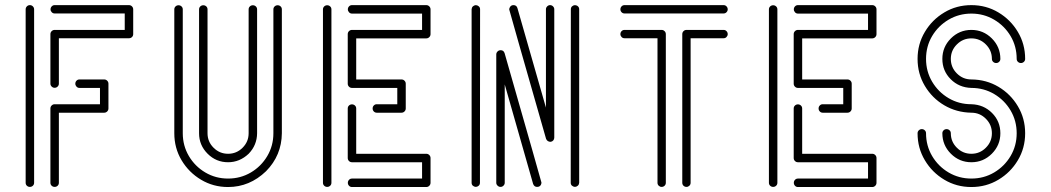

<svg xmlns="http://www.w3.org/2000/svg" viewBox="-20 -733 4121 753"><path d="M97.2 0Q90.3 0 85.4 -4.6Q80.6 -9.3 80.6 -16.1V-696.3Q80.6 -703.1 85.4 -708Q90.3 -712.9 97.2 -712.9Q104 -712.9 108.9 -708Q113.8 -703.1 113.8 -696.3V-16.1Q113.8 -9.3 108.9 -4.6Q104 0 97.2 0ZM194.3 0Q187.5 0 182.6 -4.6Q177.7 -9.3 177.7 -16.1V-307.6Q177.7 -314.5 182.6 -319.3Q187.5 -324.2 194.3 -324.2H372.1V-388.2H291.5Q284.7 -388.2 280 -393.3Q275.4 -398.4 275.4 -404.8Q275.4 -411.6 280 -416.5Q284.7 -421.4 291.5 -421.4H388.7Q395.5 -421.4 400.4 -416.5Q405.3 -411.6 405.3 -404.8V-307.6Q405.3 -300.8 400.4 -295.9Q395.5 -291 388.7 -291H210.9V-16.1Q210.9 -9.3 206.1 -4.6Q201.2 0 194.3 0ZM194.3 -388.7Q187.5 -388.7 182.6 -393.6Q177.7 -398.4 177.7 -404.8V-599.1Q177.7 -606 182.6 -610.8Q187.5 -615.7 194.3 -615.7H469.2V-680.2H194.3Q187.5 -680.2 182.9 -685.1Q178.2 -689.9 178.2 -696.3Q178.2 -703.1 182.9 -708Q187.5 -712.9 194.3 -712.9H485.8Q492.7 -712.9 497.6 -708Q502.4 -703.1 502.4 -696.3V-599.1Q502.4 -592.3 497.6 -587.6Q492.7 -583 485.8 -583H210.9V-404.8Q210.9 -398.4 206.1 -393.6Q201.2 -388.7 194.3 -388.7Z M874.5 -96.7Q827.6 -96.7 794.2 -130.1Q760.7 -163.6 760.7 -210.4V-696.3Q760.7 -703.1 765.6 -707.8Q770.5 -712.4 777.3 -712.4Q784.2 -712.4 789.1 -707.8Q793.9 -703.1 793.9 -696.3V-210.4Q793.9 -177.2 817.6 -153.6Q841.3 -129.9 874.5 -129.9Q907.7 -129.9 931.4 -153.6Q955.1 -177.2 955.1 -210.4V-696.3Q955.1 -703.1 960 -707.8Q964.8 -712.4 971.7 -712.4Q978.5 -712.4 983.4 -707.8Q988.3 -703.1 988.3 -696.3V-210.4Q987.8 -163.6 955.1 -129.9Q919.9 -96.7 874.5 -96.7ZM874.5 0.5Q816.4 0.5 768.6 -28.1Q720.7 -56.6 692.1 -104.5Q663.6 -152.3 663.6 -210.4V-696.3Q663.6 -703.1 668.5 -707.8Q673.3 -712.4 680.2 -712.4Q687 -712.4 691.9 -707.8Q696.8 -703.1 696.8 -696.3V-210.4Q696.8 -161.6 720.7 -121.1Q744.6 -80.6 785.2 -56.6Q825.7 -32.7 874.5 -32.7Q923.3 -32.7 963.9 -56.6Q1004.4 -80.6 1028.3 -121.1Q1052.2 -161.6 1052.2 -210.4V-696.3Q1052.2 -703.1 1057.1 -707.8Q1062 -712.4 1068.8 -712.4Q1075.7 -712.4 1080.6 -707.8Q1085.4 -703.1 1085.4 -696.3V-210.4Q1084.5 -123.5 1023.4 -61.5Q959 0.5 874.5 0.5Z M1263.2 0Q1256.3 0 1251.5 -4.6Q1246.6 -9.3 1246.6 -16.1V-696.3Q1246.6 -703.1 1251.5 -707.8Q1256.3 -712.4 1263.2 -712.4Q1270 -712.4 1274.9 -707.8Q1279.8 -703.1 1279.8 -696.3V-16.1Q1279.8 -9.3 1274.9 -4.6Q1270 0 1263.2 0ZM1554.7 -291H1457.5Q1450.7 -291 1446 -295.9Q1441.4 -300.8 1441.4 -307.6Q1441.4 -314.5 1446 -319.3Q1450.7 -324.2 1457.5 -324.2H1538.1V-388.2H1360.4Q1353.5 -388.2 1348.6 -393.1Q1343.8 -397.9 1343.8 -404.8V-599.1Q1343.8 -606 1348.6 -610.8Q1353.5 -615.7 1360.4 -615.7H1635.3V-679.7H1360.4Q1353.5 -679.7 1348.9 -684.8Q1344.2 -689.9 1344.2 -696.3Q1344.2 -703.1 1348.9 -708Q1353.5 -712.9 1360.4 -712.9H1651.9Q1658.7 -712.9 1663.6 -708Q1668.5 -703.1 1668.5 -696.3V-599.1Q1668.5 -592.3 1663.6 -587.4Q1658.7 -582.5 1651.9 -582.5H1377V-421.4H1554.7Q1561.5 -421.4 1566.4 -416.5Q1571.3 -411.6 1571.3 -404.8V-307.6Q1571.3 -300.8 1566.4 -295.9Q1561.5 -291 1554.7 -291ZM1651.9 0.5H1360.4Q1353.5 0.5 1348.9 -4.4Q1344.2 -9.3 1344.2 -16.1Q1344.2 -22.9 1348.9 -27.8Q1353.5 -32.7 1360.4 -32.7H1635.3V-96.7H1360.4Q1353.5 -96.7 1348.6 -101.6Q1343.8 -106.4 1343.8 -113.3V-307.6Q1343.8 -314.5 1348.6 -319.1Q1353.5 -323.7 1360.4 -323.7Q1367.2 -323.7 1372.1 -319.1Q1377 -314.5 1377 -307.6V-129.9H1651.9Q1658.7 -129.9 1663.6 -125Q1668.5 -120.1 1668.5 -113.3V-16.1Q1668.5 -9.3 1663.6 -4.4Q1658.7 0.5 1651.9 0.5Z M2086.4 0Q2075.2 0 2070.8 -11.7L1959.5 -401.9V-16.1Q1959.5 -9.8 1954.6 -4.9Q1949.7 0 1942.9 0Q1936.5 0 1931.4 -4.9Q1926.3 -9.8 1926.3 -16.1V-519.5Q1926.3 -525.9 1931.2 -531Q1936 -536.1 1943.8 -536.1Q1955.1 -536.1 1959 -524.4Q2103.5 -19.5 2103.5 -17.1Q2103.5 -12.2 2101.1 -7.8Q2096.7 0 2086.4 0ZM2234.9 0Q2228 -0.5 2223.1 -4.9Q2218.3 -9.3 2218.3 -16.1L2218.8 -696.8Q2218.8 -703.6 2223.4 -708Q2228 -712.4 2234.9 -712.9Q2242.2 -712.4 2246.8 -708Q2251.5 -703.6 2251.5 -696.8V-16.1Q2251 -9.3 2246.3 -4.9Q2241.7 -0.5 2234.9 0ZM1846.2 0Q1838.9 -0.5 1834.2 -4.9Q1829.6 -9.3 1829.6 -16.1V-696.8Q1830.1 -703.6 1834.7 -708Q1839.4 -712.4 1846.2 -712.9Q1853 -712.4 1857.9 -708Q1862.8 -703.6 1862.8 -696.8L1862.3 -16.1Q1862.3 -9.3 1857.7 -4.9Q1853 -0.5 1846.2 0ZM2139.6 -176.8Q2126.5 -176.8 2121.6 -188.5Q1977.1 -693.4 1977.1 -695.8Q1977.1 -700.7 1980 -705.1Q1984.4 -712.9 1993.7 -712.9Q2005.9 -712.9 2009.3 -701.2L2121.1 -311V-696.8Q2121.1 -703.1 2126 -708Q2130.9 -712.9 2137.2 -712.9Q2144 -712.9 2148.9 -708Q2153.8 -703.1 2153.8 -696.8V-193.4Q2153.8 -187 2149.9 -182.4Q2146 -177.7 2139.6 -176.8Z M2817.9 -680.2H2429.2Q2422.4 -680.2 2417.7 -685.1Q2413.1 -689.9 2413.1 -696.3Q2413.1 -703.1 2417.7 -708Q2422.4 -712.9 2429.2 -712.9H2817.9Q2824.7 -712.9 2829.3 -708Q2834 -703.1 2834 -696.3Q2834 -689.9 2829.3 -685.1Q2824.7 -680.2 2817.9 -680.2ZM2574.7 0Q2568.4 0 2563.5 -4.6Q2558.6 -9.3 2558.6 -16.1V-583H2429.2Q2422.4 -583 2417.7 -587.9Q2413.1 -592.8 2413.1 -599.1Q2413.1 -606 2417.7 -610.8Q2422.4 -615.7 2429.2 -615.7H2574.7Q2581.5 -615.7 2586.4 -610.8Q2591.3 -606 2591.3 -599.1V-16.1Q2591.3 -9.3 2586.4 -4.6Q2581.5 0 2574.7 0ZM2672.4 0Q2665.5 0 2660.6 -4.6Q2655.8 -9.3 2655.8 -16.1V-599.1Q2655.8 -606 2660.6 -610.8Q2665.5 -615.7 2672.4 -615.7H2817.9Q2824.7 -615.7 2829.3 -610.8Q2834 -606 2834 -599.1Q2834 -592.8 2829.3 -587.9Q2824.7 -583 2817.9 -583H2688.5V-16.1Q2688.5 -9.3 2683.6 -4.6Q2678.7 0 2672.4 0Z M3012.2 0Q3005.4 0 3000.5 -4.6Q2995.6 -9.3 2995.6 -16.1V-696.3Q2995.6 -703.1 3000.5 -707.8Q3005.4 -712.4 3012.2 -712.4Q3019 -712.4 3023.9 -707.8Q3028.8 -703.1 3028.8 -696.3V-16.1Q3028.8 -9.3 3023.9 -4.6Q3019 0 3012.2 0ZM3303.7 -291H3206.5Q3199.7 -291 3195.1 -295.9Q3190.4 -300.8 3190.4 -307.6Q3190.4 -314.5 3195.1 -319.3Q3199.7 -324.2 3206.5 -324.2H3287.1V-388.2H3109.4Q3102.5 -388.2 3097.7 -393.1Q3092.8 -397.9 3092.8 -404.8V-599.1Q3092.8 -606 3097.7 -610.8Q3102.5 -615.7 3109.4 -615.7H3384.3V-679.7H3109.4Q3102.5 -679.7 3097.9 -684.8Q3093.3 -689.9 3093.3 -696.3Q3093.3 -703.1 3097.9 -708Q3102.5 -712.9 3109.4 -712.9H3400.9Q3407.7 -712.9 3412.6 -708Q3417.5 -703.1 3417.5 -696.3V-599.1Q3417.5 -592.3 3412.6 -587.4Q3407.7 -582.5 3400.9 -582.5H3126V-421.4H3303.7Q3310.5 -421.4 3315.4 -416.5Q3320.3 -411.6 3320.3 -404.8V-307.6Q3320.3 -300.8 3315.4 -295.9Q3310.5 -291 3303.7 -291ZM3400.9 0.5H3109.4Q3102.5 0.5 3097.9 -4.4Q3093.3 -9.3 3093.3 -16.1Q3093.3 -22.9 3097.9 -27.8Q3102.5 -32.7 3109.4 -32.7H3384.3V-96.7H3109.4Q3102.5 -96.7 3097.7 -101.6Q3092.8 -106.4 3092.8 -113.3V-307.6Q3092.8 -314.5 3097.7 -319.1Q3102.5 -323.7 3109.4 -323.7Q3116.2 -323.7 3121.1 -319.1Q3126 -314.5 3126 -307.6V-129.9H3400.9Q3407.7 -129.9 3412.6 -125Q3417.5 -120.1 3417.5 -113.3V-16.1Q3417.5 -9.3 3412.6 -4.4Q3407.7 0.5 3400.9 0.5Z M3789.6 -96.7Q3742.7 -96.7 3709.2 -130.1Q3675.8 -163.6 3675.8 -210.4Q3675.8 -217.3 3680.7 -221.9Q3685.5 -226.6 3692.4 -226.6Q3699.2 -226.6 3704.1 -221.9Q3709 -217.3 3709 -210.4Q3709 -177.2 3732.7 -153.6Q3756.3 -129.9 3789.6 -129.9Q3822.8 -129.9 3846.4 -153.6Q3870.1 -177.2 3870.1 -210.4Q3870.1 -243.7 3846.4 -267.3Q3822.8 -291 3789.6 -291Q3731 -292 3683.3 -320.1Q3635.7 -348.1 3607.2 -396Q3578.6 -443.8 3578.6 -502Q3578.6 -560.1 3607.2 -607.9Q3635.7 -655.8 3683.6 -684.3Q3731.4 -712.9 3789.6 -712.9Q3847.7 -712.9 3895.5 -684.3Q3943.4 -655.8 3971.9 -607.9Q4000.5 -560.1 4000.5 -502Q4000.5 -495.1 3995.6 -490.5Q3990.7 -485.8 3983.9 -485.8Q3977.1 -485.8 3972.2 -490.5Q3967.3 -495.1 3967.3 -502Q3967.3 -551.3 3943.4 -591.6Q3919.4 -631.8 3878.9 -655.8Q3838.4 -679.7 3789.6 -679.7Q3740.7 -679.7 3700.2 -655.8Q3659.7 -631.8 3635.7 -591.6Q3611.8 -551.3 3611.8 -502Q3611.8 -453.1 3635.7 -412.6Q3659.7 -372.1 3700.2 -348.1Q3740.7 -324.2 3789.6 -324.2Q3837.9 -322.8 3870.6 -290Q3903.3 -257.3 3903.3 -210.4Q3903.3 -163.6 3869.9 -130.1Q3836.4 -96.7 3789.6 -96.7ZM3789.6 0.5Q3731.4 0.5 3683.6 -28.1Q3635.7 -56.6 3607.2 -104.5Q3578.6 -152.3 3578.6 -210.4Q3578.6 -217.3 3583.5 -221.9Q3588.4 -226.6 3595.2 -226.6Q3602.1 -226.6 3606.9 -221.9Q3611.8 -217.3 3611.8 -210.4Q3611.8 -161.6 3635.7 -121.1Q3659.7 -80.6 3700.2 -56.6Q3740.7 -32.7 3789.6 -32.7Q3838.4 -32.7 3878.9 -56.6Q3919.4 -80.6 3943.4 -121.1Q3967.3 -161.6 3967.3 -210.4Q3967.3 -259.3 3943.4 -299.8Q3919.4 -340.3 3878.9 -364.3Q3838.4 -388.2 3789.6 -388.2Q3741.2 -389.6 3708.5 -422.4Q3675.8 -455.1 3675.8 -502Q3675.8 -548.8 3709.2 -582.3Q3742.7 -615.7 3789.6 -615.7Q3836.4 -615.7 3869.9 -582.3Q3903.3 -548.8 3903.3 -502Q3903.3 -495.1 3898.4 -490.5Q3893.6 -485.8 3886.7 -485.8Q3879.9 -485.8 3875 -490.5Q3870.1 -495.1 3870.1 -502Q3870.1 -535.2 3846.4 -558.8Q3822.8 -582.5 3789.6 -582.5Q3756.3 -582.5 3732.7 -558.8Q3709 -535.2 3709 -502Q3709 -468.8 3732.7 -445.1Q3756.3 -421.4 3789.6 -421.4Q3848.1 -420.9 3895.8 -392.6Q3943.4 -364.3 3971.9 -316.4Q4000.5 -268.6 4000.5 -210.4Q4000.5 -152.3 3971.9 -104.5Q3943.4 -56.6 3895.5 -28.1Q3847.7 0.5 3789.6 0.5Z"/></svg>

Font: Neon Sans
Style: Regular
Weight: 400
Designer: GGBot
Version: 0.80